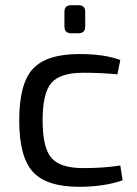

<svg xmlns="http://www.w3.org/2000/svg" viewBox="-20 -707 529 739"><path d="M254 -687H282Q308 -687 308 -662V-605Q308 -579 282 -579H254Q228 -579 228 -605V-662Q228 -687 254 -687ZM443 -70 452 -13Q380 12 285 12Q159 12 106.5 -45.5Q54 -103 54 -244Q54 -385 106.5 -442Q159 -499 286 -499Q382 -499 443 -476L432 -421Q366 -427 300 -427Q212 -427 178 -388Q144 -349 144 -244Q144 -138 178 -99Q212 -60 300 -60Q380 -60 443 -70Z"/></svg>

Font: Exo 2.0
Style: Regular
Weight: 400
Designer: Natanael Gama
Version: Version 1.001;PS 001.001;hotconv 1.0.70;makeotf.lib2.5.58329